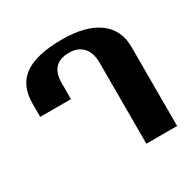

<svg xmlns="http://www.w3.org/2000/svg" viewBox="-159 -887 1053 1049"><g transform="rotate(-30 367.5 -362.0)"><path d="M474 0V-510Q474 -574 443 -608Q412 -642 356 -642Q239 -642 239 -518V-417H45V-501Q45 -616 121.5 -670Q198 -724 359 -724Q508 -724 588 -665.5Q668 -607 668 -499V0Z"/></g></svg>

Font: Noto Serif Georgian Black
Style: Regular
Weight: 900
Designer: Monotype Design team
Foundry: Monotype Imaging Inc.
Version: Version 1.000